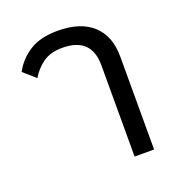

<svg xmlns="http://www.w3.org/2000/svg" viewBox="-106 -649 696 741"><g transform="rotate(-20 241.5 -279.0)"><path d="M323 -375Q323 -490 204 -490Q156 -490 125.5 -469Q95 -448 74 -413L25 -456Q48 -500 92.5 -529Q137 -558 209 -558Q303 -558 353 -512Q403 -466 403 -382V0H323Z"/></g></svg>

Font: IBM Plex Thai
Style: Regular
Weight: 400
Designer: Mike Abbink, Paul van der Laan, Pieter van Rosmalen, Ben Mitchell, Mark Frömberg
Foundry: Bold Monday
Version: Version 1.0